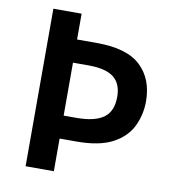

<svg xmlns="http://www.w3.org/2000/svg" viewBox="-80 -785 780 857"><g transform="rotate(10 309.5 -357.0)"><path d="M572 -378Q572 -318 546.5 -265Q521 -212 461 -180Q401 -148 298 -148H221V0H93V-714H221V-597H311Q448 -597 510 -538Q572 -479 572 -378ZM278 -252Q362 -252 402 -281Q442 -310 442 -376Q442 -435 406 -463.5Q370 -492 292 -492H221V-252Z"/></g></svg>

Font: Noto Sans Malayalam SemiBold
Style: Regular
Weight: 600
Designer: Jelle Bosma - Monotype Design Team
Foundry: Monotype Imaging Inc.
Version: Version 2.104; ttfautohint (v1.8.4.7-5d5b)